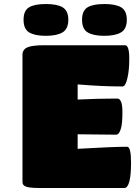

<svg xmlns="http://www.w3.org/2000/svg" viewBox="-20 -935 672 955"><path d="M125 -773.9Q97.2 -790.5 97.2 -836.9Q97.2 -882.3 125 -898.9Q152.3 -915 208 -915Q263.7 -915 291 -898.9Q319.8 -881.8 319.8 -836.9Q319.8 -791 291 -773.9Q262.2 -756.8 208 -756.8Q153.8 -756.8 125 -773.9ZM498 -756.8Q444.8 -756.8 416 -773.9Q388.2 -790.5 388.2 -836.9Q388.2 -882.3 416 -898.9Q443.4 -915 499 -915Q554.7 -915 582 -898.9Q610.8 -881.8 610.8 -836.9Q610.8 -791 582 -773.9Q553.2 -756.8 498 -756.8ZM599.1 0H174.8Q127.4 0 109.6 -6.6Q91.8 -13.2 91.8 -28.8V-662.1Q91.8 -688.5 115.7 -699.2Q139.6 -710 200.2 -710H602.1Q623 -710 623 -643.1Q623 -584.5 613.8 -546.9Q605 -504.9 588.9 -504.9Q488.8 -504.9 366.2 -515.1V-439.9Q468.3 -444.8 563 -444.8Q588.9 -444.8 588.9 -377.9Q588.9 -320.8 582 -297.9Q573.7 -265.1 557.1 -265.1L366.2 -267.1V-194.8Q543.5 -205.1 611.8 -205.1Q631.8 -205.1 631.8 -127Q631.8 -62 623 -30.8Q614.3 0 599.1 0Z"/></svg>

Font: GGS TheRock Black
Style: Regular
Weight: 900
Designer: Rodrigo Fuenzalida (2012); Goodgame Studios (2014)
Foundry: Rodrigo Fuenzalida,2012;  GGS,2014
Version: Version 1.002 | FøM Mod